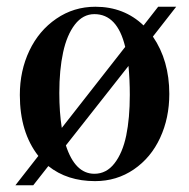

<svg xmlns="http://www.w3.org/2000/svg" viewBox="-20 -525 563 572"><path d="M264.2 -504.9Q349.6 -504.9 407.7 -449.2L451.2 -504.9H504.9L435.5 -416Q484.4 -344.7 484.4 -245.1Q484.4 -173.3 457 -114.3Q429.7 -55.2 378.7 -20.3Q327.6 14.6 263.2 14.6Q180.2 14.6 124 -30.3L79.1 26.9H25.9L94.2 -60.5Q39.1 -130.9 39.1 -242.2Q39.1 -314 67.4 -373.8Q95.7 -433.6 147.7 -469.2Q199.7 -504.9 264.2 -504.9ZM156.7 -248Q156.7 -190.4 164.1 -144L353 -385.3Q329.6 -482.9 261.2 -482.9Q227.1 -482.9 203.1 -451.9Q179.2 -420.9 168 -368.9Q156.7 -316.9 156.7 -248ZM261.2 -7.3Q296.9 -7.3 321 -38.3Q345.2 -69.3 356 -121.1Q366.7 -172.9 366.7 -242.2Q366.7 -287.1 362.8 -328.6L176.3 -91.8Q203.6 -7.3 261.2 -7.3Z"/></svg>

Font: VidalokaRegular
Style: Regular
Weight: 400
Designer: Cyreal (www.cyreal.org)
Foundry: Cyreal (www.cyreal.org)
Version: Version 1.000